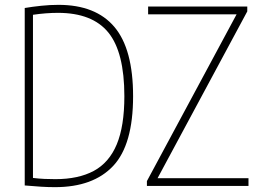

<svg xmlns="http://www.w3.org/2000/svg" viewBox="-20 -767 1073 792"><path d="M207 5Q178.5 5 149.8 3.2Q121 1.5 82 -2V-734Q114.5 -739.5 150.2 -743.2Q186 -747 221 -747Q375 -747 452 -655.8Q529 -564.5 529 -370Q529 -170 446.8 -82.5Q364.5 5 207 5ZM208 -28Q303.5 -28 366.8 -62Q430 -96 461.5 -171.2Q493 -246.5 493 -370Q493 -551.5 427 -632.8Q361 -714 219 -714Q195 -714 168.8 -712Q142.5 -710 116 -706V-33Q141 -30 163 -29Q185 -28 208 -28ZM586 0V-20L956 -708H591V-740H1000V-720L630 -32H1005V0Z"/></svg>

Font: Encode Sans Cnd Th
Style: Regular
Weight: 100
Width: 3
Designer: Multiple Designers
Foundry: Impallari Type
Version: Version 3.002; ttfautohint (v1.8.3) -l 8 -r 50 -G 200 -x 14 